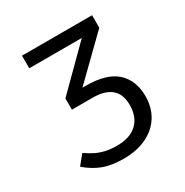

<svg xmlns="http://www.w3.org/2000/svg" viewBox="-165 -839 946 983"><g transform="rotate(-30 307.5 -347.5)"><path d="M303.1 -409.7Q427.7 -409.7 485.4 -356.9Q543.1 -304.1 543.1 -210.8Q543.1 -145.1 512.1 -94.6Q481 -44.1 423.3 -16.4Q365.6 11.3 289.2 11.3Q216.4 11.3 166.9 -7.4Q117.4 -26.2 72.3 -65.1L117.4 -120.5Q146.2 -101 170 -89.2Q193.8 -77.4 223.1 -70.5Q252.3 -63.6 290.3 -63.6Q368.2 -63.6 409.5 -102.8Q450.8 -142.1 450.8 -211.8Q450.8 -276.4 413.6 -307.7Q376.4 -339 306.2 -339H182.1V-405.6L409.7 -631.8H99V-706.2H513.3V-632.3L285.1 -409.7Z"/></g></svg>

Font: Fira Code Fixed
Style: Regular
Weight: 400
Monospace: yes
Designer: Carrois Corporate, Edenspiekermann AG, Nikita Prokopov
Foundry: Carrois Corporate, Edenspiekermann AG, Nikita Prokopov
Version: Version 5.002